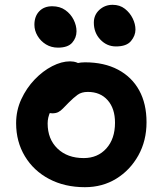

<svg xmlns="http://www.w3.org/2000/svg" viewBox="-20 -766 675 798"><path d="M333 12Q249 12 184.5 -22Q120 -56 83.5 -116.5Q47 -177 47 -254Q47 -307 68.5 -353.5Q90 -400 124 -435.5Q158 -471 197 -491Q236 -511 271 -511Q286 -511 298.5 -506.5Q311 -502 319 -492Q327 -482 327 -465Q327 -435 314.5 -411.5Q302 -388 263 -373Q238 -360 219 -342Q200 -324 189 -301Q178 -278 178 -253Q178 -188 219 -148.5Q260 -109 328 -109Q386 -109 422 -149Q458 -189 458 -256Q458 -315 427.5 -349.5Q397 -384 345 -384Q319 -384 302.5 -372Q286 -360 266 -340Q251 -325 241.5 -315Q232 -305 222 -300Q212 -295 197 -295Q181 -295 169 -307Q157 -319 157 -352Q157 -379 172 -406.5Q187 -434 212.5 -456.5Q238 -479 269 -493Q300 -507 333 -507Q413 -507 470.5 -476.5Q528 -446 558.5 -390.5Q589 -335 589 -258Q589 -181 555 -120Q521 -59 463.5 -23.5Q406 12 333 12ZM462 -573Q424 -573 397 -601.5Q370 -630 370 -672Q370 -704 393 -725Q416 -746 448 -746Q478 -746 499 -729.5Q520 -713 531.5 -689.5Q543 -666 543 -643Q543 -618 524.5 -595.5Q506 -573 462 -573ZM221 -568Q193 -568 171 -581.5Q149 -595 136 -617Q123 -639 123 -663Q123 -698 143 -719Q163 -740 197 -740Q229 -740 251.5 -724Q274 -708 286 -684Q298 -660 298 -636Q298 -609 280 -588.5Q262 -568 221 -568Z"/></svg>

Font: Shantell Sans SemiBold
Style: Regular
Weight: 600
Designer: Stephen Nixon, Anya Danilova, Shantell Martin
Foundry: Arrow Type
Version: Version 1.011;[c5ecc13dd]